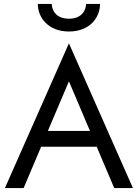

<svg xmlns="http://www.w3.org/2000/svg" viewBox="-20 -955 700 975"><path d="M172 -935C172 -866 225 -795 330 -795C436 -795 488 -866 488 -935H417C417 -910 401 -860 330 -860C259 -860 243 -910 243 -935ZM5 0H100L189 -210H471L560 0H655L330 -735ZM330 -542 437 -290H223Z"/></svg>

Font: Jost
Style: Regular
Weight: 400
Version: Version 3.710